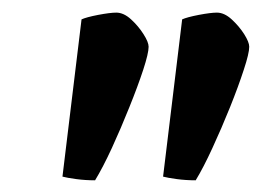

<svg xmlns="http://www.w3.org/2000/svg" viewBox="-20 -728 425 312"><path d="M134.5 -435Q118.5 -435 103.8 -437Q89 -439 81.5 -441L112.5 -696.5Q120 -700 139.5 -703.8Q159 -707.5 169 -707.5Q181 -707.5 193 -696.5Q205 -685.5 213.2 -672.5Q221.5 -659.5 221.5 -652Q221.5 -641.5 212.8 -614.8Q204 -588 190.2 -553.8Q176.5 -519.5 161.8 -487.5Q147 -455.5 134.5 -435ZM298 -435Q282 -435 267.2 -437Q252.5 -439 245 -441L276 -696.5Q283.5 -700 303 -703.8Q322.5 -707.5 332.5 -707.5Q344.5 -707.5 356.5 -696.5Q368.5 -685.5 376.8 -672.5Q385 -659.5 385 -652Q385 -641.5 376.2 -614.8Q367.5 -588 353.8 -553.8Q340 -519.5 325.2 -487.5Q310.5 -455.5 298 -435Z"/></svg>

Font: Texturina Medium
Style: Italic
Weight: 500
Italic angle: -11°
Designer: Guillermo Torres Carreño
Foundry: Omnibus-Type
Version: Version 1.002